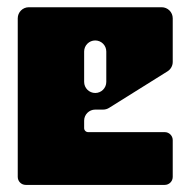

<svg xmlns="http://www.w3.org/2000/svg" viewBox="-20 -521 536 541"><path d="M444.2 0C456.6 0 466.7 -10 466.7 -22.5V-126.2C466.7 -138.6 456.6 -148.7 444.2 -148.7H228.4C222.2 -148.7 217.1 -153.7 217.1 -159.9V-181C217.1 -198.2 231.1 -212.2 248.3 -212.2H270.6C276.4 -212.2 282.1 -213.8 287.1 -216.9L452 -320C461.1 -325.7 466.7 -335.7 466.7 -346.5V-469.4C466.7 -486.7 452.7 -500.6 435.5 -500.6H61.2C44 -500.6 30 -486.7 30 -469.4V-22.5C30 -10.1 40 0 52.5 0H444.2ZM217.1 -375.8C217.1 -393.1 231.1 -407 248.3 -407C265.6 -407 279.5 -393.1 279.5 -375.8V-290.2C279.5 -273 265.6 -259 248.4 -259C231.1 -259 217.1 -273 217.1 -290.2V-375.8Z"/></svg>

Font: Gridlock
Style: Regular
Weight: 400
Designer: Abhik Krishna Ghosh
Version: Version 001.000